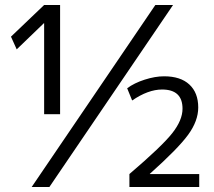

<svg xmlns="http://www.w3.org/2000/svg" viewBox="-20 -750 860 770"><path d="M712 -314Q712 -391 630 -391Q574 -391 510 -347L490 -396Q518 -417 560 -430.5Q602 -444 638 -444Q704 -444 739.5 -411Q775 -378 775 -319Q775 -265 734.5 -209.5Q694 -154 581 -53V-52H779V0H499V-52Q629 -163 670.5 -215.5Q712 -268 712 -314ZM156 -657 47 -552 24 -603 157 -730H221V-292H157V-657ZM674 -730 178 0H107L603 -730Z"/></svg>

Font: Mplus 1p
Style: Regular
Weight: 400
Version: Version 1.061